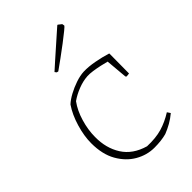

<svg xmlns="http://www.w3.org/2000/svg" viewBox="-210 -770 858 858"><g transform="rotate(-45 219.5 -340.5)"><path d="M241 7Q194 7 151.5 -17.5Q109 -42 82 -89.5Q55 -137 55 -207Q55 -252 70.5 -304.5Q86 -357 112 -395Q128 -410 153 -423.5Q178 -437 206 -446.5Q234 -456 258 -457Q288 -458 325.5 -451Q363 -444 395 -434L396 -432L395 -308L378 -306L374 -310L365 -413Q351 -417 330.5 -421.5Q310 -426 289.5 -429Q269 -432 254 -431Q225 -429 194.5 -417Q164 -405 140 -388Q115 -354 101 -306.5Q87 -259 87 -215Q86 -145 119 -93Q152 -41 222 -21Q276 -19 315 -30.5Q354 -42 392 -66L402 -51Q383 -35 362 -23Q341 -11 318 -2Q285 7 241 7ZM170 -540 164 -548 203 -583 316 -683 322 -688Q324 -688 329 -683.5Q334 -679 340 -675L342 -664Q342 -662 324.5 -647.5Q307 -633 280.5 -613Q254 -593 226 -572.5Q198 -552 178 -538Z"/></g></svg>

Font: Labrada ExtraLight
Style: Regular
Weight: 200
Designer: Mercedes Jáuregui
Foundry: Omnibus-Type Team
Version: Version 1.000; ttfautohint (v1.8.4.7-5d5b)